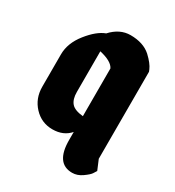

<svg xmlns="http://www.w3.org/2000/svg" viewBox="-160 -625 768 843"><g transform="rotate(30 223.5 -204.0)"><path d="M334 122Q251 122 251 4V-37Q219 0 163.5 0Q108 0 70 -40.5Q32 -81 32 -140V-304Q32 -361 74.5 -414.5Q117 -468 158 -483Q201 -530 255 -530Q320 -530 358 -496Q391 -465 401 -441L405 -431V10L426 60Q422 67 415 77.5Q408 88 384 105Q360 122 334 122ZM175 -196Q175 -159 191.5 -140Q208 -121 251 -117V-359Q237 -388 175 -402Z"/></g></svg>

Font: Chela One
Style: Regular
Weight: 400
Designer: Miguel Hernandez
Foundry: LatinoType
Version: Version 1.001